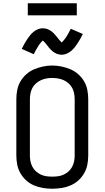

<svg xmlns="http://www.w3.org/2000/svg" viewBox="-20 -1147 640 1175"><path d="M300 8Q272 8 243.5 3.5Q215 -1 189 -12Q163 -23 141.5 -42Q120 -61 105.5 -86Q91 -111 85.5 -139Q80 -167 80 -195V-540Q80 -568 85.5 -596.5Q91 -625 105.5 -649.5Q120 -674 141.5 -693Q163 -712 189 -723Q215 -734 243.5 -740Q272 -746 300 -746Q328 -746 356.5 -740Q385 -734 411 -723Q437 -712 458.5 -693Q480 -674 494.5 -649.5Q509 -625 514.5 -596.5Q520 -568 520 -540V-195Q520 -167 514.5 -139Q509 -111 494.5 -86Q480 -61 458.5 -42Q437 -23 411 -12Q385 -1 356.5 3.5Q328 8 300 8ZM300 -66Q318 -66 336 -68.5Q354 -71 370 -78.5Q386 -86 399.5 -98Q413 -110 421.5 -126Q430 -142 433.5 -159.5Q437 -177 437 -195V-540Q437 -558 433.5 -576Q430 -594 421.5 -609.5Q413 -625 399 -637.5Q385 -650 368.5 -657Q352 -664 334 -667Q316 -670 298 -670Q280 -670 262.5 -666.5Q245 -663 229 -655.5Q213 -648 199.5 -636Q186 -624 178 -608.5Q170 -593 166.5 -575.5Q163 -558 163 -540V-195Q163 -177 166.5 -159.5Q170 -142 178.5 -126Q187 -110 200.5 -98Q214 -86 230 -78.5Q246 -71 264 -68.5Q282 -66 300 -66ZM358 -812Q350 -812 342.5 -813.5Q335 -815 328.5 -817.5Q322 -820 315 -824Q308 -828 302.5 -832.5Q297 -837 291 -843Q285 -849 280.5 -854.5Q276 -860 271.5 -866Q267 -872 261.5 -878.5Q256 -885 251.5 -890Q247 -895 242 -899Q240 -897 236 -893Q232 -889 230 -886.5Q228 -884 225.5 -881Q223 -878 220.5 -874.5Q218 -871 215.5 -867Q213 -863 210.5 -858.5Q208 -854 205 -849.5Q202 -845 199 -839.5Q196 -834 193 -828Q190 -822 187 -815L113 -848Q122 -866 130.5 -881Q139 -896 147.5 -908.5Q156 -921 164.5 -931.5Q173 -942 185 -952Q197 -962 212 -968Q227 -974 242 -974Q250 -974 257.5 -972.5Q265 -971 271.5 -968.5Q278 -966 285 -962Q292 -958 297.5 -953.5Q303 -949 309 -943Q315 -937 319.5 -931.5Q324 -926 328.5 -920.5Q333 -915 338.5 -908Q344 -901 348.5 -896.5Q353 -892 358 -887Q360 -889 364 -893.5Q368 -898 370 -900.5Q372 -903 374.5 -906Q377 -909 379.5 -912.5Q382 -916 384.5 -919.5Q387 -923 389.5 -927.5Q392 -932 395 -937Q398 -942 401 -947.5Q404 -953 407 -959Q410 -965 413 -971L487 -939Q478 -921 469.5 -906Q461 -891 452.5 -878.5Q444 -866 435.5 -855.5Q427 -845 415 -835Q403 -825 388 -818.5Q373 -812 358 -812ZM150 -1053V-1127H450V-1053Z"/></svg>

Font: Iosevka Curly Extended
Style: Regular
Weight: 400
Width: 7
Monospace: yes
Designer: Belleve Invis
Foundry: Belleve Invis
Version: Version 11.1.0; ttfautohint (v1.8.3)